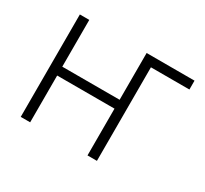

<svg xmlns="http://www.w3.org/2000/svg" viewBox="-113 -695 921 861"><g transform="rotate(30 347.0 -265.0)"><path d="M669.9 -484.4H470.7V0H421.9V-242.2H125V0H76.2V-530.3H125V-288.1H421.9V-530.3H669.9Z"/></g></svg>

Font: Pretendard ExtraLight
Style: Regular
Weight: 200
Designer: Base glyphs from Inter by Rasmus Andersson; Hangeul glyphs from Noto Sans CJK(Source Han Sans) by Jang Soo-young and Kan
Foundry: Kil Hyung-jin
Version: Version 1.309